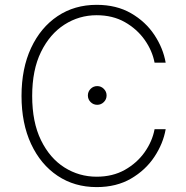

<svg xmlns="http://www.w3.org/2000/svg" viewBox="-20 -757 764 787"><path d="M659.1 -500H613.6Q604.4 -549 573 -593.6Q541.5 -638.1 491.7 -666.4Q441.8 -694.6 376.1 -694.6Q304.3 -694.6 244.3 -656.2Q184.3 -617.9 148.1 -544.2Q111.9 -470.5 111.9 -363.6Q111.9 -256 148.1 -182.2Q184.3 -108.3 244.3 -70.5Q304.3 -32.7 376.1 -32.7Q441.8 -32.7 491.7 -60.7Q541.5 -88.8 573 -133.3Q604.4 -177.9 613.6 -227.3H659.1Q648.8 -168.3 612.7 -114Q576.7 -59.7 517 -24.9Q457.4 9.9 376.1 9.9Q285.5 9.9 216.1 -36.4Q146.7 -82.7 107.4 -166.9Q68.2 -251.1 68.2 -363.6Q68.2 -476.6 107.4 -560.5Q146.7 -644.5 216.1 -690.9Q285.5 -737.2 376.1 -737.2Q457.4 -737.2 517 -702.8Q576.7 -668.3 612.7 -614Q648.8 -559.7 659.1 -500ZM378.6 -327.4Q362.6 -327.4 351.4 -338.6Q340.2 -349.8 340.2 -365.8Q340.2 -381.4 351.4 -392.8Q362.6 -404.1 378.6 -404.1Q394.2 -404.1 405.5 -392.8Q416.9 -381.4 416.9 -365.8Q416.9 -349.8 405.5 -338.6Q394.2 -327.4 378.6 -327.4Z"/></svg>

Font: Inter Extra Light BETA
Style: Regular
Weight: 200
Designer: Rasmus Andersson
Foundry: rsms
Version: Version 3.011;git-f93a4a705